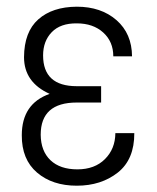

<svg xmlns="http://www.w3.org/2000/svg" viewBox="-20 -557 477 585"><path d="M213.9 -244.6Q104 -244.6 104 -146.5Q104.5 -96.7 133.8 -68.8Q163.1 -41 215.8 -41Q268.6 -41 299.8 -72.3Q331.1 -103.5 331.5 -151.4H389.2Q389.6 -71.3 338.9 -31.2Q288.1 8.8 213.9 8.8Q139.6 8.8 92.8 -31.2Q45.9 -71.3 46.4 -145Q46.4 -241.2 131.3 -271Q53.2 -306.2 53.2 -382.8Q53.7 -460 96.7 -498Q139.6 -536.1 213.9 -536.6Q288.1 -536.6 335 -495.6Q381.8 -454.6 382.3 -385.3H325.2Q325.2 -430.2 294.4 -458Q263.7 -485.8 213.9 -485.8Q164.1 -486.3 137.7 -459Q111.3 -431.6 111.3 -388.2Q111.3 -294.4 213.9 -294.4H288.1V-244.6Z"/></svg>

Font: RobotoCondensed-Light
Style: Light
Weight: 300
Designer: Google
Version: Version 1.200311; 2013